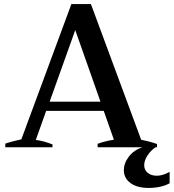

<svg xmlns="http://www.w3.org/2000/svg" viewBox="-20 -724 854 944"><path d="M814 121V177Q795 188 768 194Q741 200 711 200Q654 200 621.5 176Q589 152 589 113Q589 78 613.5 46Q638 14 680 0H460V-17Q498 -31 540 -37L490 -179H207L156 -36Q195 -31 238 -14V0H6V-18Q24 -24 47.5 -30Q71 -36 85 -39L331 -704H427L674 -37Q715 -29 752 -16V0H745Q722 15 705.5 40Q689 65 689 88Q689 112 706.5 126Q724 140 751 140Q780 140 814 121ZM474 -224 350 -576 224 -224Z"/></svg>

Font: Trirong SemiBold
Style: Regular
Weight: 600
Designer: Katatrad Team
Foundry: CadsonDemak
Version: Version 1.000